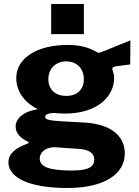

<svg xmlns="http://www.w3.org/2000/svg" viewBox="-20 -762 691 957"><path d="M398 -742H235V-592H398ZM315 175C503 175 602 104 602 3C602 -79 541 -142 404 -151C358 -154 317 -156 296 -157C235 -161 205 -163 205 -180C205 -189 215 -197 249 -199C264 -197 292 -196 305 -196C467 -196 549 -283 549 -373C549 -388 545 -401 542 -409C537 -423 540 -429 560 -432C582 -435 604 -437 629 -441L630 -561L505 -510C496 -506 472 -497 469 -499C431 -521 390 -538 316 -538C175 -538 61 -479 61 -372C61 -314 95 -253 169 -218C94 -206 58 -170 58 -131C58 -97 84 -72 117 -57C125 -53 127 -49 117 -46C62 -26 22 1 22 47C22 121 120 175 315 175ZM310 -284C255 -284 221 -317 221 -367C221 -418 256 -456 310 -456C365 -456 398 -418 398 -367C398 -317 366 -284 310 -284ZM340 88C231 88 178 72 178 28C178 -2 207 -30 256 -28L372 -20C424 -17 450 2 450 33C450 68 423 88 340 88Z"/></svg>

Font: 18Franklin
Style: Bold
Weight: 700
Designer: Pablo Impallari, Rodrigo Fuenzalida (Modified by Dan O. Williams)
Version: Version 0.025;PS 000.025;hotconv 1.0.88;makeotf.lib2.5.64775